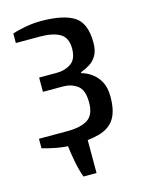

<svg xmlns="http://www.w3.org/2000/svg" viewBox="-103 -573 586 780"><g transform="rotate(-15 190.0 -182.5)"><path d="M150 145Q139 115 131.5 76Q124 37 120 0L205 -35V145ZM135 10Q105 10 71.5 3.5Q38 -3 15 -10V-50H135Q191 -50 220.5 -69Q250 -88 250 -140Q250 -193 224.5 -211.5Q199 -230 165 -230H80V-290H155Q189 -290 214.5 -307.5Q240 -325 240 -370Q240 -415 210.5 -432.5Q181 -450 125 -450H25V-490Q48 -498 81.5 -504Q115 -510 145 -510Q239 -510 284.5 -481.5Q330 -453 330 -370Q330 -338 318.5 -317.5Q307 -297 288.5 -285.5Q270 -274 250 -267V-263Q273 -257 293.5 -242Q314 -227 327 -202.5Q340 -178 340 -140Q340 -80 319 -47.5Q298 -15 253 -2.5Q208 10 135 10Z"/></g></svg>

Font: Cuprum
Style: Regular
Weight: 400
Designer: Jovanny Lemonad
Foundry: Jovanny Lemonad
Version: Version 3.000